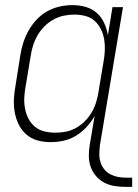

<svg xmlns="http://www.w3.org/2000/svg" viewBox="-20 -548 540 751"><path d="M472 183Q449 183 427.5 179.5Q406 176 388 166.5Q370 157 356 141Q342 125 335 105.5Q328 86 327.5 64Q327 42 331 19L350 -94Q337 -71 318.5 -51Q300 -31 277 -17Q254 -3 228.5 2.5Q203 8 178 8Q151 8 126 1Q101 -6 82.5 -22.5Q64 -39 53 -61.5Q42 -84 37.5 -109.5Q33 -135 34.5 -162Q36 -189 41 -215L60 -335Q64 -360 72 -384Q80 -408 93 -430.5Q106 -453 124.5 -472.5Q143 -492 166 -504.5Q189 -517 214 -522.5Q239 -528 263 -528Q290 -528 315 -521Q340 -514 358.5 -497.5Q377 -481 387.5 -458Q398 -435 402 -410L420 -520H461L371 19Q369 36 368.5 52.5Q368 69 372.5 84.5Q377 100 386.5 112.5Q396 125 409.5 132.5Q423 140 439 143.5Q455 147 472 147H497V183ZM197 -29Q217 -29 237.5 -33Q258 -37 277 -47.5Q296 -58 311.5 -73.5Q327 -89 338 -107.5Q349 -126 355.5 -146.5Q362 -167 365 -187L385 -307Q389 -329 390 -351Q391 -373 387.5 -394Q384 -415 374.5 -434Q365 -453 350 -466.5Q335 -480 314 -485.5Q293 -491 271 -491Q250 -491 229 -486.5Q208 -482 189 -471.5Q170 -461 154 -445Q138 -429 127 -410Q116 -391 109.5 -370.5Q103 -350 100 -329L80 -209Q76 -187 75 -165.5Q74 -144 78 -123Q82 -102 91.5 -83.5Q101 -65 117 -52Q133 -39 154 -34Q175 -29 197 -29Z"/></svg>

Font: Iosevka SS04 Extralight
Style: Italic
Weight: 200
Italic angle: -9°
Monospace: yes
Designer: Belleve Invis
Foundry: Belleve Invis
Version: Version 19.0.0; ttfautohint (v1.8.4)